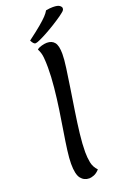

<svg xmlns="http://www.w3.org/2000/svg" viewBox="-201 -1147 788 1213"><g transform="rotate(-20 192.5 -541.0)"><path d="M348 -1020Q321 -1001 289.5 -981.5Q258 -962 228.5 -946Q199 -930 177.5 -920.5Q156 -911 148 -911Q135 -911 121 -939Q176 -980 207.5 -1006.5Q239 -1033 256 -1051Q273 -1069 281 -1084Q295 -1087 306.5 -1088Q318 -1089 328 -1089Q361 -1089 373 -1079.5Q385 -1070 385 -1061Q385 -1051 378 -1044Q371 -1037 348 -1020ZM207 -158Q207 -121 213.5 -87.5Q220 -54 245 -28Q226 -7 207 0Q188 7 176 7Q141 7 119.5 -20Q98 -47 98 -119Q98 -154 105 -208Q112 -262 123 -328.5Q134 -395 144.5 -466.5Q155 -538 162 -608.5Q169 -679 169 -741Q169 -776 166 -808.5Q163 -841 148 -869Q159 -879 180 -884.5Q201 -890 215 -890Q249 -890 266.5 -868Q284 -846 284 -790Q284 -756 276 -698Q268 -640 257 -569Q246 -498 234.5 -423.5Q223 -349 215 -280Q207 -211 207 -158Z"/></g></svg>

Font: Paprika
Style: Regular
Weight: 400
Designer: Eduardo Rodriguez Tunni
Foundry: Eduardo Rodriguez Tunni
Version: Version 1.010; ttfautohint (v1.8.3)